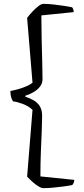

<svg xmlns="http://www.w3.org/2000/svg" viewBox="-20 -815 435 998"><path d="M206 163Q195 163 179.5 153.5Q164 144 148.5 130Q133 116 121 103L149 -244Q128 -264 98 -275Q68 -286 48 -288Q43 -294 38.5 -308Q34 -322 34 -342Q51 -345 73 -351Q95 -357 116 -366Q137 -375 149 -385L121 -722Q133 -738 148.5 -754.5Q164 -771 179.5 -783Q195 -795 206 -795Q229 -795 256 -792Q283 -789 310 -785Q337 -781 355 -777Q358 -774 360.5 -767Q363 -760 363 -752L195 -735Q195 -674 196.5 -611.5Q198 -549 199.5 -494.5Q201 -440 201 -403Q201 -382 188 -365Q175 -348 154 -336Q133 -324 111 -317V-313Q134 -305 154 -294Q174 -283 186.5 -263.5Q199 -244 199 -212Q199 -182 197 -134.5Q195 -87 192.5 -27Q190 33 190 102L366 120Q366 129 362.5 136.5Q359 144 355 147Q335 151 308 154.5Q281 158 254.5 160.5Q228 163 206 163Z"/></svg>

Font: Texturina 12pt ExtraLight
Style: Regular
Weight: 250
Designer: Guillermo Torres Carreño
Foundry: Omnibus-Type
Version: Version 1.002